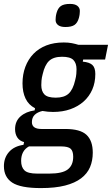

<svg xmlns="http://www.w3.org/2000/svg" viewBox="-41 -749 572 981"><path d="M433 31Q433 72 419 105Q405 138 373.5 162Q342 186 291.5 199Q241 212 168 212Q64 212 21.5 184Q-21 156 -21 100Q-21 57 5 27.5Q31 -2 79 -9L82 -23Q59 -29 47.5 -46.5Q36 -64 36 -89Q36 -130 64 -154.5Q92 -179 136 -185L138 -196Q105 -213 89.5 -245.5Q74 -278 74 -323Q74 -369 88.5 -407.5Q103 -446 130 -474Q157 -502 196 -517Q235 -532 285 -532Q308 -532 326 -528.5Q344 -525 360 -520H511L496 -445H384L382 -434Q416 -431 431 -417Q446 -403 446 -371Q446 -327 430.5 -291.5Q415 -256 386.5 -230.5Q358 -205 318.5 -191Q279 -177 230 -177Q204 -177 176 -182Q150 -176 136 -162Q122 -148 122 -125Q122 -90 171 -90H293Q369 -90 401 -60Q433 -30 433 31ZM244 -250Q287 -250 309.5 -270.5Q332 -291 343 -339Q348 -358 349 -372Q350 -386 350 -395Q350 -426 334 -442.5Q318 -459 276 -459Q233 -459 210.5 -438.5Q188 -418 177 -370Q172 -351 171 -337Q170 -323 170 -314Q170 -283 186 -266.5Q202 -250 244 -250ZM333 52Q333 23 320 11Q307 -1 270 -1H107Q67 21 67 73Q67 105 84 121.5Q101 138 149 138H211Q278 138 305.5 116.5Q333 95 333 52ZM293 -611Q268 -611 255.5 -621Q243 -631 243 -647Q243 -654 244 -663Q245 -672 248 -683Q255 -708 270.5 -718.5Q286 -729 317 -729Q342 -729 354.5 -719Q367 -709 367 -693Q367 -686 366 -677Q365 -668 362 -657Q355 -632 339.5 -621.5Q324 -611 293 -611Z"/></svg>

Font: IBM Plex Sans Condensed Medium
Style: Italic
Weight: 500
Width: 3
Italic angle: -11°
Designer: Mike Abbink, Paul van der Laan, Pieter van Rosmalen
Foundry: Bold Monday
Version: Version 1.3